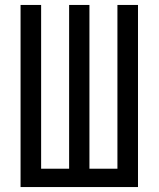

<svg xmlns="http://www.w3.org/2000/svg" viewBox="-20 -755 640 775"><path d="M63 0V-735H146V-74H259V-735H341V-74H454V-735H537V0Z"/></svg>

Font: Iosevka Mono
Style: Regular
Weight: 400
Designer: Belleve Invis
Foundry: Belleve Invis
Version: Version 11.1.1